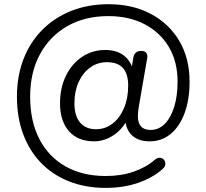

<svg xmlns="http://www.w3.org/2000/svg" viewBox="-20 -734 986 917"><path d="M484.9 163.4Q389.5 163.4 311.3 132.9Q233.1 102.4 177.2 45.2Q121.3 -12.1 91.1 -92.4Q60.9 -172.7 60.9 -272.8Q60.9 -371.1 92.4 -452.1Q123.8 -533 182.2 -591.7Q240.7 -650.5 321 -682.2Q401.4 -713.9 498.2 -713.9Q613.6 -713.9 700.8 -667.4Q787.9 -620.9 836.7 -538Q885.4 -455 885.4 -344.1Q885.4 -257.1 861.4 -193.1Q837.5 -129.1 794.8 -94Q752 -59 694.6 -59Q635.2 -59 604.6 -93.6Q574 -128.1 578.4 -187.1L597.2 -181.7Q571.6 -122.2 525.9 -90.6Q480.2 -59 429.3 -59Q352 -59 309.3 -107.4Q266.7 -155.8 266.7 -240.7Q266.7 -314.2 294.7 -371.8Q322.7 -429.3 371.7 -462.3Q420.8 -495.3 482.8 -495.3Q537.4 -495.3 572.2 -468.3Q607 -441.2 617.4 -391.8H605.7L616.8 -458.5Q622.2 -490.9 654.5 -490.9Q670.6 -490.9 678.4 -481.7Q686.2 -472.4 682.7 -454.3L643.4 -227.3Q641 -214 639.7 -202.1Q638.5 -190.2 638.5 -180.2Q638.5 -146.6 653.6 -130Q668.7 -113.4 699 -113.4Q737.8 -113.4 766.6 -142Q795.3 -170.7 811.7 -223Q828.1 -275.2 828.1 -344.1Q828.1 -439.2 786.7 -509.2Q745.2 -579.2 671 -618.1Q596.8 -657.1 497.2 -657.1Q385.6 -657.1 301.7 -609.2Q217.7 -561.3 170.9 -474.9Q124 -388.4 124 -272.8Q124 -154.3 168.4 -69.3Q212.7 15.7 293.7 61.1Q374.6 106.6 484.9 106.6Q558.4 106.6 618 86Q677.6 65.5 719.5 29.1Q732.7 18.2 744.8 19.6Q756.8 21 763.8 30Q770.7 39 769.5 51.1Q768.4 63.1 755.1 74.5Q708.6 115.5 639.4 139.4Q570.2 163.4 484.9 163.4ZM438.3 -116.8Q482.7 -116.8 517.5 -143.7Q552.3 -170.7 572.2 -217.8Q592.2 -264.8 592.2 -324.7Q592.2 -381.1 567.2 -409.1Q542.2 -437 490.3 -437Q446.5 -437 411.2 -411.8Q375.9 -386.7 355.7 -342.6Q335.5 -298.5 335.5 -241.2Q335.5 -180.7 362.5 -148.8Q389.4 -116.8 438.3 -116.8Z"/></svg>

Font: Nunito ExtraLight
Style: Regular
Weight: 200
Designer: Vernon Adams
Foundry: Vernon Adams
Version: Version 3.602